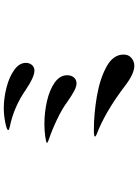

<svg xmlns="http://www.w3.org/2000/svg" viewBox="126 -884 747 1040"><g transform="rotate(-90 500.0 -363.5)"><path d="M534 -598Q442 -662 336 -684Q316 -688 316 -693Q316 -701 357 -709Q398 -717 434 -717Q488 -717 545.5 -702.5Q603 -688 641.5 -660.5Q680 -633 680 -597Q680 -578 668.5 -564.5Q657 -551 638 -551Q603 -551 534 -598ZM470 -372Q433 -400 374.5 -428Q316 -456 265 -473Q247 -479 247 -483Q247 -488 281.5 -492.5Q316 -497 348 -497Q412 -497 473 -483Q534 -469 573.5 -441Q613 -413 613 -373Q613 -352 601 -337.5Q589 -323 569 -323Q552 -323 529 -335Q506 -347 470 -372ZM556 -60Q414 -168 293 -214Q281 -219 281 -223Q281 -229 316 -229Q403 -229 497.5 -213Q592 -197 658.5 -161Q725 -125 725 -68Q725 -41 706.5 -25.5Q688 -10 664 -10Q621 -10 556 -60Z"/></g></svg>

Font: Shippori Antique
Style: Regular
Weight: 400
Designer: FONTDASU
Foundry: FONTDASU / Google Inc. / but / Adobe
Version: Version 2.001